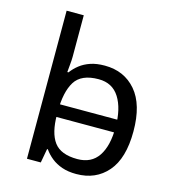

<svg xmlns="http://www.w3.org/2000/svg" viewBox="-114 -851 842 952"><g transform="rotate(15 307.5 -375.0)"><path d="M536 -238V-303H160V-238ZM365 10Q465 10 525 -59.5Q585 -129 585 -267Q585 -405 524.5 -475.5Q464 -546 364 -546Q322 -546 291 -535.5Q260 -525 237 -507Q214 -489 198 -467H192Q193 -480 195.5 -505.5Q198 -531 198 -546V-760H110V0H181L194 -72H198Q214 -49 237 -30.5Q260 -12 291.5 -1Q323 10 365 10ZM351 -63Q266 -63 231.5 -109.5Q197 -156 197 -250V-266Q197 -366 230 -419.5Q263 -473 352 -473Q423 -473 458.5 -416.5Q494 -360 494 -265Q494 -169 458.5 -116Q423 -63 351 -63Z"/></g></svg>

Font: kannada15
Style: Book
Weight: 400
Designer: Jelle Bosma - Monotype Design Team
Foundry: Monotype Imaging Inc.
Version: Version 2.003